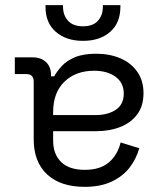

<svg xmlns="http://www.w3.org/2000/svg" viewBox="-20 -711 633 745"><path d="M536.8 -349.5Q536.8 -300 512.6 -267.4Q488.5 -234.8 446.9 -218.4Q405.2 -202 353.8 -202H186.2V-165.8Q186.2 -112.8 217.2 -82.4Q248.2 -52 309 -52Q368.8 -52 402.6 -81Q436.5 -110 448 -158.2L520.5 -135.8Q508.5 -94 482.4 -60.2Q456.2 -26.5 412.9 -6.2Q369.5 14 308.5 14Q215 14 162.9 -34.2Q110.8 -82.5 110.8 -170.2V-393.5Q110.8 -423.5 82.8 -423.5H37.5V-488.5H106.5Q139 -488.5 158.5 -470.1Q178 -451.8 178 -420.2V-414.8H190.2Q201 -434.2 219.9 -454.9Q238.8 -475.5 271 -489Q303.2 -502.5 353.8 -502.5Q405.2 -502.5 446.9 -484.8Q488.5 -467 512.6 -432.6Q536.8 -398.2 536.8 -349.5ZM186.2 -276V-264.5H350.8Q398.5 -264.5 429.4 -285.1Q460.2 -305.8 460.2 -347.8Q460.2 -389.8 428.4 -413.1Q396.5 -436.5 345.2 -436.5Q274.2 -436.5 230.2 -394.2Q186.2 -352 186.2 -276ZM156.5 -685V-691H224.5V-685.5Q224.5 -652.2 243.9 -630.6Q263.2 -609 302.2 -609Q341.2 -609 360.2 -630.6Q379.2 -652.2 379.2 -685.5V-691H447.2V-685Q447.2 -622.2 407.5 -587.4Q367.8 -552.5 302.2 -552.5Q236.8 -552.5 196.6 -587.4Q156.5 -622.2 156.5 -685Z"/></svg>

Font: Space 7353
Style: Regular
Weight: 400
Designer: Christine Claussen + Ruben Lyon  (Space 7353)
Version: Version 1.000;FEAKit 1.0